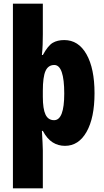

<svg xmlns="http://www.w3.org/2000/svg" viewBox="-20 -780 564 1040"><path d="M492 -275Q492 -142 449 -66Q406 10 332 10Q295 10 265 -9Q235 -28 212 -71H207Q209 -34 210.5 -7.5Q212 19 212 35V240H50V-760H212V-594Q212 -566 211 -538Q210 -510 207 -482H212Q240 -533 265.5 -548Q291 -563 328 -563Q405 -563 448.5 -486Q492 -409 492 -275ZM328 -273Q328 -428 274 -428Q241 -428 226.5 -395.5Q212 -363 212 -288V-256Q212 -190 226.5 -159.5Q241 -129 273 -129Q328 -129 328 -273Z"/></svg>

Font: Noto Sans Tamil ExtraCondensed Black
Style: Regular
Weight: 900
Width: 2
Designer: Jelle Bosma - Monotype Design Team
Foundry: Monotype Imaging Inc.
Version: Version 2.004; ttfautohint (v1.8.4.7-5d5b)